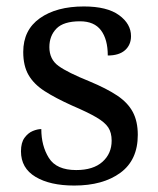

<svg xmlns="http://www.w3.org/2000/svg" viewBox="-20 -565 491 595"><path d="M210 10Q135 10 90 -17Q45 -44 45 -96Q45 -123 56 -138Q67 -153 81.5 -159Q96 -165 108 -165Q108 -113 131.5 -75.5Q155 -38 216 -38Q269 -38 297.5 -63.5Q326 -89 326 -129Q326 -154 315.5 -170Q305 -186 278.5 -201.5Q252 -217 203 -238Q152 -261 118.5 -282.5Q85 -304 68.5 -332.5Q52 -361 52 -404Q52 -472 103.5 -508.5Q155 -545 240 -545Q312 -545 349 -518Q386 -491 386 -453Q386 -426 367.5 -409.5Q349 -393 314 -393Q314 -443 293 -471Q272 -499 228 -499Q177 -499 155 -476.5Q133 -454 133 -419Q133 -381 161.5 -360.5Q190 -340 257 -313Q310 -291 343 -269Q376 -247 391.5 -218Q407 -189 407 -147Q407 -69 353 -29.5Q299 10 210 10Z"/></svg>

Font: Noto Serif Khitan Small Script
Style: Regular
Weight: 400
Designer: LIU Zhao, ZHANG Congyu, Kushim JIANG
Foundry: Guyu Beijing Co. Ltd.
Version: Version 1.000; ttfautohint (v1.8.4.7-5d5b)